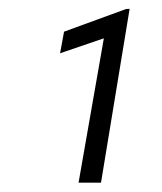

<svg xmlns="http://www.w3.org/2000/svg" viewBox="-20 -730 359 426"><path d="M204.1 -324.7H154.3L210.4 -645L113.3 -611.8L122.1 -659.7L259.8 -710L267.6 -710.4Z"/></svg>

Font: MAUL Condensed Light Italic
Style: Light Italic
Weight: 300
Italic angle: -12°
Designer: MAUL
Version: Version 1.0; 2020; ttfautohint (v1.8.3)